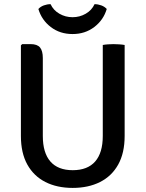

<svg xmlns="http://www.w3.org/2000/svg" viewBox="-20 -902 709 935"><path d="M587 -239.8Q587 -157.2 555.7 -100.8Q524.4 -44.5 467.4 -15.7Q410.4 13.1 333.9 13.1Q257.7 13.1 201 -15.7Q144.3 -44.5 113 -100.8Q81.8 -157.2 81.8 -239.8V-681.1L88.1 -687.2H128.9Q161.4 -687.2 175 -670.7Q188.5 -654.2 188.5 -619.4V-239.9Q188.5 -157.9 225.4 -115.5Q262.3 -73.2 334.2 -73.2Q406.3 -73.2 443.4 -115.5Q480.5 -157.9 480.5 -239.9V-683Q492.2 -685.2 506.3 -686.1Q520.3 -687.1 532.4 -687.1Q544.3 -687.1 559.6 -686.1Q574.8 -685.2 587 -683ZM499.8 -858.2Q483.9 -804.5 439.1 -770.4Q394.2 -736.2 333.4 -736.2Q271.9 -736.2 227.3 -770.4Q182.8 -804.5 166.9 -858.2Q177.3 -869.9 193.6 -875.8Q209.9 -881.7 226.3 -881.7Q239.8 -852.1 269.2 -835.2Q298.5 -818.2 333.4 -818.2Q368.2 -818.2 397.5 -835.2Q426.9 -852.1 440.4 -881.7Q456.9 -881.7 473.1 -875.8Q489.4 -869.9 499.8 -858.2Z"/></svg>

Font: Signika SC
Style: Regular
Weight: 300
Designer: Anna Giedryś
Foundry: Anna Giedryś
Version: Version 2.000